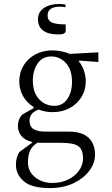

<svg xmlns="http://www.w3.org/2000/svg" viewBox="-20 -716 570 976"><path d="M247 -146Q209 -146 177 -159Q150 -149 140 -135Q130 -121 130 -103Q130 -74 149.5 -60.5Q169 -47 212 -47H329Q396 -47 429.5 -16.5Q463 14 463 71Q463 113 434.5 151.5Q406 190 354.5 215Q303 240 233 240Q141 240 101 205.5Q61 171 61 121Q61 85 78 57L144 9V6Q109 -2 90 -23.5Q71 -45 71 -75Q71 -112 95 -135L151 -166V-172Q117 -193 97.5 -227Q78 -261 78 -303Q78 -348 100 -383.5Q122 -419 160 -439.5Q198 -460 247 -460Q268 -460 292.5 -455Q317 -450 335 -442L480 -450V-401L383 -408L380 -405Q396 -387 406 -359Q416 -331 416 -303Q416 -258 394 -222.5Q372 -187 334 -166.5Q296 -146 247 -146ZM257 -178Q298 -178 322 -212.5Q346 -247 346 -300Q346 -361 315.5 -395Q285 -429 240 -429Q196 -429 171.5 -393.5Q147 -358 147 -306Q147 -247 178 -212.5Q209 -178 257 -178ZM122 110Q122 155 158 184.5Q194 214 246 214Q292 214 327 196.5Q362 179 382 150.5Q402 122 402 90Q402 44 378 27Q354 10 292 10H186Q178 10 171 9Q143 26 132.5 50.5Q122 75 122 110ZM277 -541Q225 -541 199 -561Q173 -581 173 -618Q173 -655 203.5 -675.5Q234 -696 281 -696Q288 -696 297.5 -695Q307 -694 313 -693V-679Q300 -682 286 -682Q222 -682 222 -638Q222 -612 243 -602Q264 -592 314 -592V-559Q314 -552 306.5 -546.5Q299 -541 277 -541Z"/></svg>

Font: Spectral Light
Style: Regular
Weight: 300
Designer: Jean-Baptiste Levee
Foundry: Production Type
Version: Version 2.001